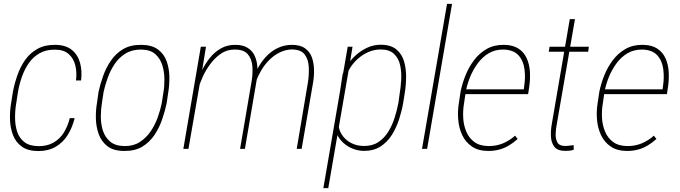

<svg xmlns="http://www.w3.org/2000/svg" viewBox="-20 -770 3516 993"><path d="M178.7 -14.2Q223.6 -13.7 256.6 -32.5Q289.6 -51.3 310.1 -84.2Q330.6 -117.2 340.8 -159.2H366.2Q354.5 -111.3 330.8 -72.8Q307.1 -34.2 269 -11.5Q231 11.2 178.2 11.2Q125 11.2 93.3 -11.5Q61.5 -34.2 47.4 -71Q33.2 -107.9 31.7 -151.4Q30.3 -194.8 37.6 -237.3L46.4 -293.5Q54.7 -337.4 70.1 -381.3Q85.4 -425.3 110.6 -460.7Q135.7 -496.1 173.8 -517.3Q211.9 -538.6 265.1 -538.1Q319.3 -537.6 350.8 -512.5Q382.3 -487.3 393.8 -445.8Q405.3 -404.3 399.4 -354H373Q378.4 -396.5 369.4 -432.4Q360.4 -468.3 335 -490.7Q309.6 -513.2 264.6 -513.2Q218.3 -513.7 184.8 -494.6Q151.4 -475.6 129.4 -444.1Q107.4 -412.6 93.5 -373.3Q79.6 -334 72.8 -293.5L64 -236.3Q57.6 -199.2 57.9 -160.2Q58.1 -121.1 69.1 -88.1Q80.1 -55.2 106.4 -34.9Q132.8 -14.6 178.7 -14.2Z M481.9 -239.3 489.7 -295.4Q498.5 -335 513.4 -377.2Q528.3 -419.4 553.5 -456.3Q578.6 -493.2 616.7 -515.9Q654.8 -538.6 710.9 -538.1Q765.6 -537.6 797.4 -513.9Q829.1 -490.2 842.3 -452.1Q855.5 -414.1 856 -371.6Q856.4 -329.1 850.1 -292L841.8 -235.4Q833.5 -196.3 818.8 -153.1Q804.2 -109.9 779.3 -72.5Q754.4 -35.2 716.8 -12Q679.2 11.2 622.6 10.7Q566.9 10.7 535.4 -13.9Q503.9 -38.6 490.2 -77.1Q476.6 -115.7 475.8 -158.9Q475.1 -202.1 481.9 -239.3ZM516.1 -295.9 507.3 -238.8Q502 -207.5 501.5 -169.2Q501 -130.9 511.7 -95.9Q522.5 -61 549.3 -38.1Q576.2 -15.1 623.5 -14.6Q668.9 -13.7 702.1 -34.9Q735.4 -56.2 758.1 -89.1Q780.8 -122.1 794.9 -160.9Q809.1 -199.7 816.4 -235.4L825.2 -292.5Q830.6 -322.8 830.3 -360.4Q830.1 -397.9 819.6 -432.4Q809.1 -466.8 783.2 -490Q757.3 -513.2 709.5 -513.7Q662.1 -513.7 628.4 -492.7Q594.7 -471.7 572.5 -438.2Q550.3 -404.8 536.9 -366.9Q523.4 -329.1 516.1 -295.9Z M1026.9 -415 954.6 0H928.2L1018.6 -528.3H1045.4ZM1004.9 -310.5 998.5 -339.4Q1008.3 -371.6 1024.9 -406.2Q1041.5 -440.9 1065.7 -470.9Q1089.8 -501 1122.3 -519.5Q1154.8 -538.1 1196.3 -538.1Q1237.3 -538.1 1262.2 -521.7Q1287.1 -505.4 1298.6 -478.3Q1310.1 -451.2 1311.5 -418Q1313 -384.8 1306.6 -351.1L1246.6 0H1221.7L1281.7 -352.1Q1288.1 -390.6 1285.2 -428Q1282.2 -465.3 1261.5 -489.7Q1240.7 -514.2 1192.9 -513.7Q1154.8 -513.7 1124.5 -493.7Q1094.2 -473.6 1070.1 -442.1Q1045.9 -410.6 1030 -376Q1014.2 -341.3 1004.9 -310.5ZM1305.7 -352.5 1292 -370.6Q1303.2 -400.9 1321.5 -431.2Q1339.8 -461.4 1364.3 -485.4Q1388.7 -509.3 1420.2 -523.4Q1451.7 -537.6 1488.8 -538.1Q1532.2 -538.1 1557.1 -520.5Q1582 -502.9 1592.5 -474.6Q1603 -446.3 1604 -411.1Q1605 -376 1599.1 -342.3L1540 0H1514.6L1572.3 -342.3Q1578.6 -380.9 1577.1 -421.1Q1575.7 -461.4 1555.7 -488.3Q1535.6 -515.1 1484.9 -514.2Q1453.1 -512.2 1425 -498Q1397 -483.9 1373.3 -460.4Q1349.6 -437 1332.5 -408.4Q1315.4 -379.9 1305.7 -352.5Z M1786.6 -426.8 1677.7 203.1H1652.3L1778.3 -528.3H1803.2ZM2072.8 -285.2 2065.4 -238.8Q2058.6 -198.2 2044.4 -154.1Q2030.3 -109.9 2006.8 -72.5Q1983.4 -35.2 1947.8 -12.2Q1912.1 10.7 1861.3 10.3Q1830.1 9.8 1802.5 -1.7Q1774.9 -13.2 1754.2 -32.7Q1733.4 -52.2 1722.2 -76.7Q1710.9 -101.1 1712.4 -127.4L1752 -385.7Q1761.2 -412.6 1779.8 -439Q1798.3 -465.3 1824.2 -487.8Q1850.1 -510.3 1881.6 -524.4Q1913.1 -538.6 1948.2 -538.6Q2001 -538.6 2030 -514.4Q2059.1 -490.2 2070.1 -451.4Q2081.1 -412.6 2080.3 -368.4Q2079.6 -324.2 2072.8 -285.2ZM2040.5 -237.8 2046.9 -284.7Q2052.7 -317.9 2054.9 -357.2Q2057.1 -396.5 2049.6 -432.4Q2042 -468.3 2017.8 -491.2Q1993.7 -514.2 1947.8 -514.2Q1915.5 -513.7 1886.7 -501.5Q1857.9 -489.3 1833.7 -468.5Q1809.6 -447.8 1792.5 -421.4Q1775.4 -395 1767.1 -365.2L1731 -141.6Q1728.5 -105.5 1746.1 -76.7Q1763.7 -47.9 1793.5 -31.7Q1823.2 -15.6 1859.9 -15.1Q1905.3 -14.2 1936.5 -34.9Q1967.8 -55.7 1988.3 -89.1Q2008.8 -122.6 2021 -161.4Q2033.2 -200.2 2040.5 -237.8Z M2317.9 -750 2189 0H2162.6L2292 -750Z M2505.9 10.7Q2454.6 10.7 2421.4 -11.7Q2388.2 -34.2 2370.8 -70.8Q2353.5 -107.4 2349.9 -150.9Q2346.2 -194.3 2353 -235.8L2361.8 -294.9Q2370.1 -336.4 2387.2 -379.4Q2404.3 -422.4 2431.4 -458.5Q2458.5 -494.6 2496.8 -516.6Q2535.2 -538.6 2585.9 -538.1Q2632.3 -537.6 2660.9 -519Q2689.5 -500.5 2703.6 -469.7Q2717.8 -439 2720.5 -400.9Q2723.1 -362.8 2717.3 -322.3L2711.4 -283.2H2377.4L2382.3 -308.1H2689L2690.9 -322.8Q2698.2 -368.2 2692.6 -412.1Q2687 -456.1 2661.4 -484.1Q2635.7 -512.2 2584.5 -513.7Q2540.5 -514.2 2507.3 -494.4Q2474.1 -474.6 2450 -441.4Q2425.8 -408.2 2410.4 -369.6Q2395 -331.1 2388.7 -294.9L2379.9 -234.9Q2373.5 -198.2 2375.7 -159.7Q2377.9 -121.1 2392.1 -88.1Q2406.2 -55.2 2433.8 -35.2Q2461.4 -15.1 2506.8 -14.6Q2546.9 -14.2 2581.3 -28.6Q2615.7 -43 2644 -68.4L2657.2 -51.3Q2635.7 -31.7 2612.1 -17.6Q2588.4 -3.4 2561.8 3.7Q2535.2 10.7 2505.9 10.7Z M3025.4 -528.3 3022 -502.4H2817.9L2822.3 -528.3ZM2926.8 -670.9H2953.6L2859.4 -126.5Q2855 -105 2853.8 -79.1Q2852.5 -53.2 2862.3 -34.4Q2872.1 -15.6 2900.9 -15.1Q2913.6 -15.1 2924.8 -16.6Q2936 -18.1 2946.8 -19.5L2947.3 4.4Q2936.5 8.3 2925.5 9.3Q2914.6 10.3 2901.4 10.3Q2862.3 9.8 2846.4 -11.7Q2830.6 -33.2 2829.3 -64.9Q2828.1 -96.7 2833.5 -126.5Z M3223.6 10.7Q3172.4 10.7 3139.2 -11.7Q3106 -34.2 3088.6 -70.8Q3071.3 -107.4 3067.6 -150.9Q3064 -194.3 3070.8 -235.8L3079.6 -294.9Q3087.9 -336.4 3105 -379.4Q3122.1 -422.4 3149.2 -458.5Q3176.3 -494.6 3214.6 -516.6Q3252.9 -538.6 3303.7 -538.1Q3350.1 -537.6 3378.7 -519Q3407.2 -500.5 3421.4 -469.7Q3435.5 -439 3438.2 -400.9Q3440.9 -362.8 3435.1 -322.3L3429.2 -283.2H3095.2L3100.1 -308.1H3406.7L3408.7 -322.8Q3416 -368.2 3410.4 -412.1Q3404.8 -456.1 3379.2 -484.1Q3353.5 -512.2 3302.2 -513.7Q3258.3 -514.2 3225.1 -494.4Q3191.9 -474.6 3167.7 -441.4Q3143.6 -408.2 3128.2 -369.6Q3112.8 -331.1 3106.4 -294.9L3097.7 -234.9Q3091.3 -198.2 3093.5 -159.7Q3095.7 -121.1 3109.9 -88.1Q3124 -55.2 3151.6 -35.2Q3179.2 -15.1 3224.6 -14.6Q3264.6 -14.2 3299.1 -28.6Q3333.5 -43 3361.8 -68.4L3375 -51.3Q3353.5 -31.7 3329.8 -17.6Q3306.2 -3.4 3279.5 3.7Q3252.9 10.7 3223.6 10.7Z"/></svg>

Font: Roboto Condensed Thin
Style: Italic
Weight: 250
Italic angle: -12°
Designer: Christian Robertson
Foundry: Google
Version: Version 3.008; 2023